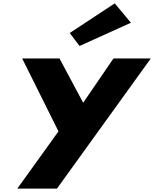

<svg xmlns="http://www.w3.org/2000/svg" viewBox="-20 -860 915 1140"><path d="M394.1 -664 452.4 -587 757.3 -725 661.3 -840ZM653.8 -513 473.9 -250 333.2 -513H111.5L327.2 -80L82.6 260H318.1L875.5 -513Z"/></svg>

Font: Hussar
Style: BdSuprExtOblOne
Weight: 700
Foundry: Cannot Into Space Fonts
Version: Version 2.00